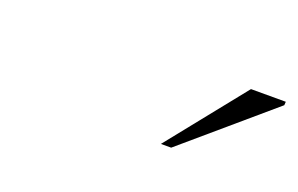

<svg xmlns="http://www.w3.org/2000/svg" viewBox="-38 -780 600 386"><g transform="rotate(20 262.0 -587.0)"><path d="M317 -504.5 449.5 -670H524L523.5 -662.5L339 -504.5Z"/></g></svg>

Font: Newsreader 16pt Light
Style: Italic
Weight: 300
Italic angle: -17°
Designer: Hugues Gentile
Foundry: Production Type
Version: Version 1.003; ttfautohint (v1.8.3)